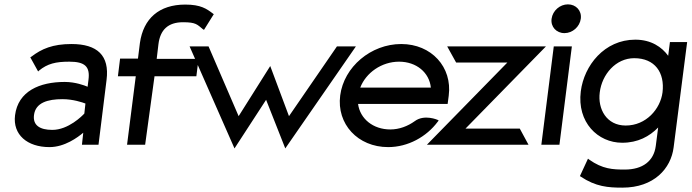

<svg xmlns="http://www.w3.org/2000/svg" viewBox="-20 -664 3173 881"><path d="M119 -401 155 -336 159 -340C198 -372 236 -381 298 -381C369 -381 394 -359 386 -298L382 -266C368 -272 326 -288 277 -288C162 -288 63 -246 49 -135C38 -46 105 11 207 11C277 11 337 -34 362 -55L356 0H432L469 -298C483 -409 427 -462 308 -462C222 -462 171 -440 124 -404ZM136 -136C143 -193 199 -209 267 -209C315 -209 359 -194 372 -189L367 -143C358 -133 294 -68 220 -68C163 -68 130 -89 136 -136Z M958 -601C928 -624 901 -643 830 -643C710 -643 638 -579 622 -467L613 -395H531L521 -314H603L563 0H646L689 -314H881L891 -394H699L707 -461C715 -527 751 -562 820 -562C880 -562 885 -551 911 -530L916 -527L961 -599Z M1075 -131 937 -451H850L1056 17L1201 -206L1289 17L1613 -451H1526L1306 -131L1220 -361Z M2034 -187 2039 -225C2056 -356 1960 -462 1821 -462C1682 -462 1558 -357 1541 -226C1524 -95 1622 11 1761 11C1852 11 1937 -36 1989 -106L1993 -111L1988 -114C1988 -114 1927 -141 1883 -108C1851 -85 1812 -70 1771 -70C1692 -70 1632 -119 1623 -187ZM1633 -262C1659 -330 1731 -381 1811 -381C1891 -381 1950 -331 1957 -262Z M2365 -74H2116L2485 -451H2032L2073 -377H2308L1939 0H2405Z M2570 -512C2607 -512 2640 -541 2645 -578C2650 -615 2623 -644 2586 -644C2549 -644 2516 -615 2511 -578C2506 -541 2533 -512 2570 -512ZM2604 -451H2521L2464 0H2547Z M2732 -240C2742 -323 2806 -397 2890 -397C2985 -397 3031 -331 3020 -240C3010 -164 2945 -88 2851 -88C2763 -88 2722 -164 2732 -240ZM2645 -245C2627 -103 2723 -9 2835 -9C2907 -9 2960 -38 3000 -79L2989 6C2980 75 2929 114 2847 114C2792 114 2745 112 2683 68L2678 64L2641 144L2644 146C2714 193 2771 197 2836 197C2981 197 3059 109 3071 12L3133 -471H3054L3046 -408C3017 -448 2968 -482 2895 -482C2753 -482 2660 -363 2645 -245Z"/></svg>

Font: Charger
Style: BdIt
Weight: 400
Designer: Jasper
Foundry: Cannot Into Space Fonts
Version: Version 0.98